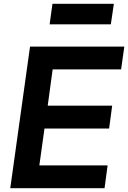

<svg xmlns="http://www.w3.org/2000/svg" viewBox="-20 -990 674 1010"><path d="M563 -862 579 -970H256L241 -862ZM530 0 546 -120H187L214 -314H554L570 -434H231L257 -625H617L634 -745H138L34 0Z"/></svg>

Font: Plus Jakarta Sans
Style: Bold Italic
Weight: 700
Italic angle: -8°
Designer: Gumpita Rahayu
Foundry: Tokotype
Version: Version 2.071;gftools[0.9.30]